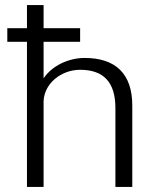

<svg xmlns="http://www.w3.org/2000/svg" viewBox="-20 -742 633 762"><path d="M298 -630H153V-722H87V-630H9V-576H87V0H153V-341C156 -411 223 -465 298 -465C391 -465 438 -416 438 -313V0H505V-323C505 -449 439 -512 316 -512C252 -512 186 -481 153 -431V-576H298Z"/></svg>

Font: Perun Light
Style: Regular
Weight: 300
Foundry: Copyright (c) Stefan Peev, Context Ltd, 2016
Version: Version 1.089